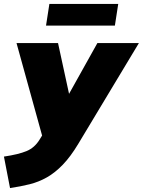

<svg xmlns="http://www.w3.org/2000/svg" viewBox="-71 -729 726 976"><path d="M0 0ZM-20 227 -51 67Q23 56 64 39Q105 22 130 -19L143 -40L13 -510H224L280 -252L424 -510H635L327 2Q288 67 248.5 108Q209 149 167.5 172.5Q126 196 80 207.5Q34 219 -20 227ZM163 -599 180 -709H530L513 -599Z"/></svg>

Font: Winston Black
Style: Italic
Weight: 900
Italic angle: -9°
Designer: Original fonts by Vernon Adams / Changes by Cristiano Sobral
Foundry: VOriginal fonts by Vernon Adams / Changes by Cristiano Sobral
Version: Version 2.503;July 17, 2020;FontCreator 13.0.0.2655 64-bit